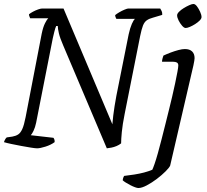

<svg xmlns="http://www.w3.org/2000/svg" viewBox="-29 -747 1045 967"><path d="M158 0Q149 0 127 -3.5Q105 -7 78 -12Q51 -17 27.5 -22Q4 -27 -9 -31Q-7 -38 -3 -45Q1 -52 5 -55L33 -59Q50 -62 62 -69.5Q74 -77 83 -96.5Q92 -116 100 -157L181 -577Q188 -611 198 -630.5Q208 -650 214 -655H123Q122 -658 119.5 -663.5Q117 -669 117 -675Q124 -681 137 -688Q150 -695 163 -699.5Q176 -704 182 -704H291L537 -121Q539 -144 541.5 -166Q544 -188 548 -212Q552 -236 557 -264L619 -574Q626 -606 635 -626.5Q644 -647 651 -652H557Q556 -654 553.5 -659.5Q551 -665 551 -671Q558 -677 571.5 -685Q585 -693 598.5 -698.5Q612 -704 616 -704H778Q781 -700 785 -691.5Q789 -683 788 -672L741 -658Q722 -653 710 -644.5Q698 -636 691 -618Q684 -600 677 -566L599 -174Q588 -119 584.5 -82Q581 -45 581 -25Q571 -17 558 -11.5Q545 -6 532 -3.5Q519 -1 509 0L289 -519Q273 -556 267.5 -579.5Q262 -603 262 -616H254Q252 -611 249.5 -604.5Q247 -598 244.5 -586.5Q242 -575 237 -555L153 -129Q148 -105 140 -88.5Q132 -72 126 -66L240 -53Q243 -50 245 -43.5Q247 -37 246 -31Q227 -17 200 -8.5Q173 0 158 0ZM668 200Q662 200 651 196Q640 192 627.5 185.5Q615 179 604.5 172.5Q594 166 589 161Q590 153 592 147.5Q594 142 596 139Q622 136 647.5 132Q673 128 696 122Q719 116 738 108Q742 100 749.5 78.5Q757 57 766 25Q775 -7 784.5 -44.5Q794 -82 804 -121.5Q814 -161 823 -198Q830 -226 838 -260Q846 -294 853 -327Q860 -360 864.5 -384.5Q869 -409 869 -417Q869 -428 862 -432Q855 -436 843 -436H787Q787 -443 789.5 -452.5Q792 -462 794 -467Q811 -475 831 -482.5Q851 -490 870 -495Q889 -500 902 -500Q926 -500 938.5 -488Q951 -476 951 -454Q951 -450 949.5 -440.5Q948 -431 945 -417Q942 -403 938 -387L828 87Q824 97 805 116Q786 135 761 154Q736 173 710.5 186.5Q685 200 668 200ZM906 -606Q898 -606 888 -617.5Q878 -629 870.5 -644Q863 -659 863 -670Q863 -678 873 -688Q883 -698 897 -706.5Q911 -715 924.5 -721Q938 -727 945 -727Q954 -727 963 -715Q972 -703 979 -687.5Q986 -672 986 -661Q986 -653 976.5 -643.5Q967 -634 953.5 -625.5Q940 -617 927 -611.5Q914 -606 906 -606Z"/></svg>

Font: Texturina Medium 12pt Light
Style: Italic
Weight: 300
Italic angle: -11°
Version: Version 1.002